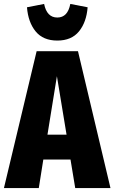

<svg xmlns="http://www.w3.org/2000/svg" viewBox="-35 -955 581 975"><path d="M323 -145H185L162 0H-15L151 -695H361L526 0H347ZM303 -271 254 -568 206 -271ZM102 -918 189 -935Q203 -866 256 -866Q309 -866 322 -935L410 -918Q404 -842 366 -795.5Q328 -749 256 -749Q184 -749 146 -795.5Q108 -842 102 -918Z"/></svg>

Font: Fira Sans Compressed ExtraBold
Style: Regular
Weight: 800
Width: 1
Designer: bBox Type GmbH & Carrois Corporate GbR & Edenspiekermann AG
Foundry: bBox Type GmbH & Carrois Corporate GbR & Edenspiekermann AG
Version: Version 4.301